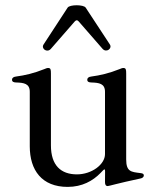

<svg xmlns="http://www.w3.org/2000/svg" viewBox="-20 -701 585 734"><path d="M238.6 13.5C294 13.5 334.9 -9.6 364 -39.4L373.9 -49.7C379.6 -55.4 381.4 -55 381.7 -46.9C381.7 -32.7 381.7 -18.5 381.4 -5C381.4 4.3 383.9 10.3 392 10.3C396.7 10.3 429.3 0 516.3 -18.5C524.9 -19.9 529.8 -24.9 529.8 -29.8C529.8 -37.6 523.4 -38.4 516.3 -39.4C481.5 -43.7 462.4 -44.4 462.4 -91.6V-419.7C462.4 -435.7 461.3 -441.1 451.3 -441.1C447.1 -441.1 442.1 -438.9 437.9 -437.1C396.3 -420.5 362.9 -413 328.8 -408.4C319.2 -407.3 313.6 -403.1 313.6 -396.3C313.6 -388.5 319.6 -386 328.8 -385.7C358.7 -384.9 381.4 -381.7 381.4 -350.1V-111.9C381.4 -72.1 330.3 -34.4 274.1 -34.4C213.1 -34.4 174.7 -68.5 174.7 -145.2V-419.7C174.7 -435.7 173.7 -441.1 163.7 -441.1C159.4 -441.1 154.5 -438.9 150.2 -437.1C108.7 -420.5 75.3 -413 41.2 -408.4C31.6 -407.3 25.9 -403.1 25.9 -396.3C25.9 -388.5 32 -386 41.2 -385.7C71 -384.9 93.8 -381.7 93.8 -350.1V-141.7C93.8 -50.4 139.9 13.5 238.6 13.5ZM146.7 -531.2C136 -515.3 159.8 -497.5 174.4 -514.2L266 -619.3C271.7 -625 275.6 -625 280.9 -619L372.2 -514.2C386.7 -498.2 410.2 -515.6 399.9 -531.2L307.5 -671.9C299.7 -683.9 246.4 -683.9 238.6 -671.9Z"/></svg>

Font: Margiela Serif Text
Style: Regular
Weight: 400
Designer: Andreas Faust, Stefan Endress
Version: Version 1.002;FEAKit 1.0